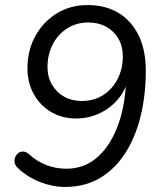

<svg xmlns="http://www.w3.org/2000/svg" viewBox="-20 -734 640 763"><path d="M238.5 8.9Q188.8 8.9 139 -10.6Q89.2 -30.1 51.6 -65.8Q41 -75.6 38.5 -86.8Q36.1 -98.1 40.1 -108.5Q44 -119 52.3 -125.5Q60.6 -132 72.1 -131.7Q83.5 -131.3 95.2 -121.4Q124.7 -93.6 163.1 -78.5Q201.6 -63.5 243.9 -63.5Q311.6 -63.5 362.3 -105.3Q413 -147.1 444.2 -224Q475.5 -300.9 480.9 -407L482.8 -437.2H492.7Q484.1 -383.4 452.5 -344.1Q420.9 -304.8 376.3 -284Q331.6 -263.1 282.9 -263.1Q226.4 -263.1 182.5 -289.3Q138.7 -315.5 113.9 -360.7Q89.1 -405.9 89.1 -461.4Q89.1 -533.8 120.4 -590.7Q151.6 -647.5 205.5 -680.7Q259.4 -713.9 328.2 -713.9Q399.4 -713.9 451.2 -682.5Q503 -651 531.2 -592.6Q559.4 -534.2 559.4 -453.3Q559.4 -357.5 539.2 -273.8Q519 -190.1 478.4 -126.5Q437.8 -62.8 377.8 -26.9Q317.9 8.9 238.5 8.9ZM304.3 -332.7Q353.8 -332.7 390.5 -356.5Q427.1 -380.2 447.6 -420.6Q468.1 -461 468.1 -509.9Q468.1 -549.8 450.7 -580.1Q433.2 -610.4 402.4 -627.6Q371.5 -644.7 332.2 -644.7Q283.6 -644.7 246.7 -621Q209.8 -597.3 189.3 -557.1Q168.8 -517 168.8 -467.1Q168.8 -427.7 186.6 -397.4Q204.3 -367.1 234.8 -349.9Q265.4 -332.7 304.3 -332.7Z"/></svg>

Font: Nunito ExtraLight
Style: Italic
Weight: 200
Italic angle: -9°
Designer: Vernon Adams
Foundry: Vernon Adams
Version: Version 3.602